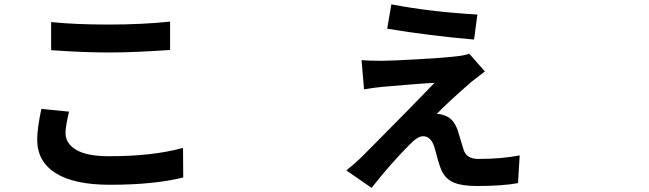

<svg xmlns="http://www.w3.org/2000/svg" viewBox="-20 -828 3040 900"><path d="M219.7 -592.8V-724.6Q331.1 -712.9 490.2 -712.9Q644.5 -712.9 777.3 -726.6V-593.8Q611.3 -582 491.2 -582Q368.2 -582 219.7 -592.8ZM173.8 -317.4 303.7 -304.7Q287.1 -236.3 287.1 -205.1Q287.1 -155.3 337.4 -125.5Q387.7 -95.7 490.2 -95.7Q697.3 -95.7 837.9 -134.8L838.9 3.9Q702.1 38.1 495.1 38.1Q327.1 38.1 240.7 -16.6Q154.3 -71.3 154.3 -173.8Q154.3 -224.6 173.8 -317.4Z M1814.5 -807.6Q1997.1 -772.5 2217.8 -759.8L2202.1 -642.6Q1996.1 -660.2 1794.9 -693.4ZM2252.9 -493.2Q2250 -491.2 2188.5 -443.4Q2071.3 -340.8 2027.3 -293.9Q2048.8 -293.9 2064.5 -286.1Q2104.5 -274.4 2125 -218.8Q2128.9 -208 2138.2 -175.3Q2147.5 -142.6 2152.3 -128.9Q2165 -83 2221.7 -83Q2331.1 -83 2416 -99.6L2408.2 30.3Q2335.9 43.9 2213.9 43.9Q2141.6 43.9 2102.1 25.4Q2062.5 6.8 2044.9 -41Q2035.2 -66.4 2015.6 -140.6Q1999 -189.5 1962.9 -189.5Q1937.5 -189.5 1899.4 -149.4Q1811.5 -61.5 1721.7 52.7L1603.5 -29.3Q1642.6 -60.5 1672.9 -89.8Q1685.5 -102.5 1758.8 -176.3Q1832 -250 1904.3 -323.7Q1976.6 -397.5 2016.6 -439.5Q1960.9 -437.5 1772.5 -420.9Q1731.4 -417 1686.5 -409.2L1674.8 -545.9Q1710 -543 1769.5 -543Q1812.5 -543 1940.4 -550.3Q2068.4 -557.6 2124 -564.5Q2158.2 -568.4 2179.7 -576.2Z"/></svg>

Font: Bpmf Zihi Sans Bold
Style: Bold
Weight: 700
Foundry: But Ko
Version: Version 1.320